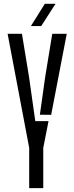

<svg xmlns="http://www.w3.org/2000/svg" viewBox="-20 -975 385 995"><path d="M131.3 0V-207.7V-208.7L19.4 -800H93.7L130.4 -576.6L162.9 -347.2H231.5L204.2 -208.7V-207.7V0ZM186.7 -380.6 214.2 -576.6 250.9 -800H326L245.1 -379.8ZM140.2 -840 212.1 -955.2H267.7L193.5 -840Z"/></svg>

Font: Big Shoulders Stencil Thin
Style: Regular
Weight: 100
Designer: Patric King
Foundry: XO Type Co
Version: Version 2.001